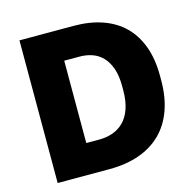

<svg xmlns="http://www.w3.org/2000/svg" viewBox="-103 -805 921 910"><g transform="rotate(-15 357.5 -350.0)"><path d="M70 0V-700H335Q414 -700 476 -678.5Q538 -657 581 -615Q624 -573 647 -510.5Q670 -448 670 -365V-345Q670 -261 646.5 -196.5Q623 -132 578.5 -88.5Q534 -45 470 -22.5Q406 0 325 0ZM250 -148H315Q349 -148 379.5 -158.5Q410 -169 433.5 -192Q457 -215 470.5 -253.2Q484 -291.5 484 -345V-365Q484 -416 471.5 -451.5Q459 -487 437.5 -509.5Q416 -532 387 -542Q358 -552 325 -552H250Z"/></g></svg>

Font: Golos Text VF
Style: Regular
Weight: 400
Designer: A.Korolkova, Vitaly Kuzmin
Foundry: ParaType Ltd
Version: Version 2.003